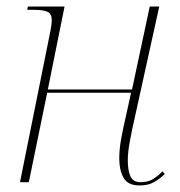

<svg xmlns="http://www.w3.org/2000/svg" viewBox="-20 -556 549 586"><path d="M406 10Q370 10 357 -13.5Q344 -37 344 -72Q344 -101 350 -133.5Q356 -166 364 -200L380 -273H124L68 0H41L134 -462Q136 -472 137 -480Q138 -488 138 -494Q138 -513 126 -519.5Q114 -526 82 -526H63L65 -536H177L126 -283H383L437 -536H466L392 -200Q383 -161 376.5 -126Q370 -91 370 -67Q370 -36 378 -18Q386 0 409 0Q430 0 444.5 -8Q459 -16 476 -33L483 -25Q465 -8 448 1Q431 10 406 10Z"/></svg>

Font: Noto Serif Display SemiCondensed Thin
Style: Italic
Weight: 100
Width: 4
Italic angle: -12°
Designer: Monotype Design Team
Foundry: Monotype Imaging Inc.
Version: Version 2.009